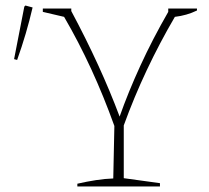

<svg xmlns="http://www.w3.org/2000/svg" viewBox="-20 -675 758 695"><path d="M260 0V-10Q295 -18 327.5 -23Q360 -28 390 -29L394 -219Q317 -434 212 -614L135 -632V-644H238V-635Q291 -536 335 -440Q379 -344 413 -253Q444 -341 488 -437Q532 -533 589 -632V-644H693V-637Q656 -619 613 -614Q558 -520 511.5 -421.5Q465 -323 428 -221V-30L559 -12V0ZM42 -458 31 -461 68 -651 72 -655 98 -648Q76 -553 42 -458Z"/></svg>

Font: Piazzolla SC Thin
Style: Regular
Weight: 100
Designer: Juan Pablo del Peral
Foundry: Huerta Tipografica
Version: Version 1.330